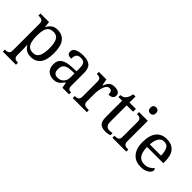

<svg xmlns="http://www.w3.org/2000/svg" viewBox="36 -1651 2782 2782"><g transform="rotate(45 1427.5 -260.0)"><path d="M18 240V198H26Q49 198 67.5 193Q86 188 97 172.5Q108 157 108 126V-426Q108 -456 96.5 -470.5Q85 -485 66.5 -489.5Q48 -494 26 -494H13V-536H188L198 -446H202Q225 -492 261 -519Q297 -546 355 -546Q454 -546 506.5 -479.5Q559 -413 559 -269Q559 -124 506.5 -57Q454 10 355 10Q297 10 260.5 -14.5Q224 -39 202 -78H198Q200 -49 201 -16.5Q202 16 202 35V131Q202 160 213.5 174.5Q225 189 243.5 193.5Q262 198 284 198H287V240ZM339 -54Q405 -54 433.5 -109.5Q462 -165 462 -270Q462 -377 433.5 -429.5Q405 -482 338 -482Q286 -482 256.5 -459Q227 -436 214.5 -388.5Q202 -341 202 -269Q202 -200 214.5 -152Q227 -104 257 -79Q287 -54 339 -54Z M819 10Q775 10 739.5 -7.5Q704 -25 684 -60.5Q664 -96 664 -150Q664 -230 720.5 -268Q777 -306 892 -310L975 -313V-373Q975 -409 969 -436.5Q963 -464 943 -480Q923 -496 882 -496Q844 -496 824 -482Q804 -468 797.5 -443.5Q791 -419 791 -387Q749 -387 727.5 -401.5Q706 -416 706 -450Q706 -485 730.5 -506Q755 -527 796 -536.5Q837 -546 886 -546Q978 -546 1023.5 -507Q1069 -468 1069 -373V-114Q1069 -86 1075 -70.5Q1081 -55 1095 -48.5Q1109 -42 1131 -42H1134V0H999L983 -86H975Q954 -58 934 -36.5Q914 -15 887.5 -2.5Q861 10 819 10ZM842 -52Q883 -52 912.5 -69Q942 -86 958.5 -117.5Q975 -149 975 -191V-272L911 -269Q854 -267 821.5 -252Q789 -237 775 -210.5Q761 -184 761 -145Q761 -114 770 -93.5Q779 -73 797 -62.5Q815 -52 842 -52Z M1210 0V-42H1213Q1236 -42 1254.5 -47Q1273 -52 1284 -67.5Q1295 -83 1295 -114V-426Q1295 -456 1283.5 -470.5Q1272 -485 1253.5 -489.5Q1235 -494 1213 -494H1210V-536H1364L1383 -437H1388Q1401 -467 1416 -492Q1431 -517 1456 -531.5Q1481 -546 1525 -546Q1580 -546 1606.5 -527Q1633 -508 1633 -473Q1633 -442 1611.5 -422Q1590 -402 1540 -402Q1540 -430 1535 -447Q1530 -464 1518.5 -472Q1507 -480 1487 -480Q1459 -480 1440 -458Q1421 -436 1410 -402Q1399 -368 1394 -331.5Q1389 -295 1389 -266V-109Q1389 -80 1400.5 -65.5Q1412 -51 1430.5 -46.5Q1449 -42 1471 -42H1499V0Z M1888 10Q1812 10 1777.5 -24.5Q1743 -59 1743 -145V-479H1667V-519Q1685 -519 1707 -526.5Q1729 -534 1745 -551Q1762 -569 1773 -595Q1784 -621 1791 -659H1837V-536H1968V-479H1837V-142Q1837 -91 1858 -67Q1879 -43 1913 -43Q1931 -43 1946 -45Q1961 -47 1977 -50V-6Q1964 0 1938 5Q1912 10 1888 10Z M2023 0V-42H2036Q2058 -42 2076.5 -46.5Q2095 -51 2106.5 -65.5Q2118 -80 2118 -109V-426Q2118 -456 2106.5 -470.5Q2095 -485 2076.5 -489.5Q2058 -494 2036 -494H2033V-536H2212V-114Q2212 -83 2223 -67.5Q2234 -52 2253 -47Q2272 -42 2294 -42H2307V0ZM2161 -636Q2137 -636 2120.5 -650Q2104 -664 2104 -698Q2104 -733 2120.5 -746.5Q2137 -760 2161 -760Q2184 -760 2201 -746.5Q2218 -733 2218 -698Q2218 -664 2201 -650Q2184 -636 2161 -636Z M2607 10Q2498 10 2436.5 -62Q2375 -134 2375 -264Q2375 -404 2433 -475Q2491 -546 2597 -546Q2694 -546 2749.5 -486Q2805 -426 2805 -307V-261H2472Q2474 -152 2511.5 -102.5Q2549 -53 2621 -53Q2673 -53 2709.5 -74.5Q2746 -96 2764 -123Q2771 -120 2777 -111Q2783 -102 2783 -89Q2783 -69 2764 -46Q2745 -23 2706 -6.5Q2667 10 2607 10ZM2704 -315Q2704 -395 2679.5 -443.5Q2655 -492 2595 -492Q2540 -492 2509.5 -446.5Q2479 -401 2474 -315Z"/></g></svg>

Font: Noto Serif Sinhala
Style: Regular
Weight: 400
Designer: Jelle Bosma - Monotype Design Team
Foundry: Monotype Imaging Inc.
Version: Version 2.006